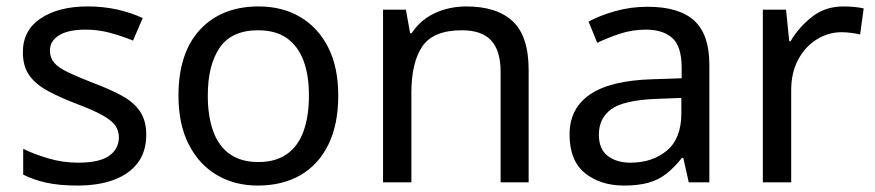

<svg xmlns="http://www.w3.org/2000/svg" viewBox="-20 -566 2716 596"><path d="M434 -148Q434 -96 408 -61Q382 -26 334 -8Q286 10 220 10Q164 10 123.5 1Q83 -8 52 -24V-104Q84 -88 129.5 -74.5Q175 -61 222 -61Q289 -61 319 -82.5Q349 -104 349 -140Q349 -160 338 -176Q327 -192 298.5 -208Q270 -224 217 -244Q165 -264 128 -284Q91 -304 71 -332Q51 -360 51 -404Q51 -472 106.5 -509Q162 -546 252 -546Q301 -546 343.5 -536.5Q386 -527 423 -510L393 -440Q359 -454 322 -464Q285 -474 246 -474Q192 -474 163.5 -456.5Q135 -439 135 -409Q135 -387 148 -371.5Q161 -356 191.5 -341.5Q222 -327 273 -307Q324 -288 360 -268Q396 -248 415 -219.5Q434 -191 434 -148Z M1030 -269Q1030 -180 999.5 -117.5Q969 -55 913 -22.5Q857 10 780 10Q709 10 653.5 -22.5Q598 -55 566 -117.5Q534 -180 534 -269Q534 -402 601 -474Q668 -546 783 -546Q856 -546 911.5 -513.5Q967 -481 998.5 -419.5Q1030 -358 1030 -269ZM625 -269Q625 -206 641.5 -159.5Q658 -113 693 -88Q728 -63 782 -63Q836 -63 871 -88Q906 -113 922.5 -159.5Q939 -206 939 -269Q939 -333 922 -378Q905 -423 870.5 -447.5Q836 -472 781 -472Q699 -472 662 -418Q625 -364 625 -269Z M1427 -546Q1523 -546 1572 -499.5Q1621 -453 1621 -349V0H1534V-343Q1534 -408 1505 -440Q1476 -472 1414 -472Q1325 -472 1291 -422Q1257 -372 1257 -278V0H1169V-536H1240L1253 -463H1258Q1276 -491 1302.5 -509.5Q1329 -528 1361 -537Q1393 -546 1427 -546Z M1990 -545Q2088 -545 2135 -502Q2182 -459 2182 -365V0H2118L2101 -76H2097Q2074 -47 2049.5 -27.5Q2025 -8 1993.5 1Q1962 10 1917 10Q1844 10 1796 -28.5Q1748 -67 1748 -149Q1748 -229 1811 -272.5Q1874 -316 2005 -320L2096 -323V-355Q2096 -422 2067 -448Q2038 -474 1985 -474Q1943 -474 1905 -461.5Q1867 -449 1834 -433L1807 -499Q1842 -518 1890 -531.5Q1938 -545 1990 -545ZM2016 -259Q1916 -255 1877.5 -227Q1839 -199 1839 -148Q1839 -103 1866.5 -82Q1894 -61 1937 -61Q2005 -61 2050 -98.5Q2095 -136 2095 -214V-262Z M2598 -546Q2613 -546 2630.5 -544.5Q2648 -543 2661 -540L2650 -459Q2637 -462 2621.5 -464Q2606 -466 2592 -466Q2551 -466 2515 -443.5Q2479 -421 2457.5 -380.5Q2436 -340 2436 -286V0H2348V-536H2420L2430 -438H2434Q2460 -482 2501 -514Q2542 -546 2598 -546Z"/></svg>

Font: Noto Sans Cham
Style: Regular
Weight: 400
Designer: Monotype Design Team
Foundry: Monotype Imaging Inc.
Version: Version 2.002